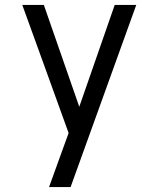

<svg xmlns="http://www.w3.org/2000/svg" viewBox="-20 -540 640 775"><path d="M178 215Q191 180 203.5 144.5Q216 109 229 74L257 -3L158 -277L70 -520H157L300 -109L443 -520H530L265 215Z"/></svg>

Font: Iosevka Fixed Extended
Style: Regular
Weight: 400
Width: 7
Monospace: yes
Designer: Belleve Invis
Foundry: Belleve Invis
Version: Version 24.1.1; ttfautohint (v1.8.4)